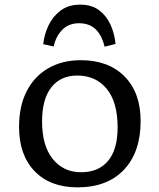

<svg xmlns="http://www.w3.org/2000/svg" viewBox="-20 -792 683 826"><path d="M313 14Q196 14 129 -55.5Q62 -125 62 -246Q62 -335 94.5 -399Q127 -463 187 -498Q247 -533 328 -533Q447 -533 516 -463Q585 -393 585 -271Q585 -138 513.5 -62Q442 14 313 14ZM329 -51Q404 -51 445 -100Q486 -149 486 -244Q486 -353 439 -410Q392 -467 312 -467Q241 -467 201 -416.5Q161 -366 161 -269Q161 -165 207 -108Q253 -51 329 -51ZM325 -772Q375 -772 407 -747.5Q439 -723 456 -684.5Q473 -646 477 -603L430 -591Q418 -641 391 -666.5Q364 -692 320 -692Q275 -692 247.5 -663.5Q220 -635 211 -592L166 -602Q170 -642 188 -681Q206 -720 240 -746Q274 -772 325 -772Z"/></svg>

Font: Literata 7pt
Style: Regular
Weight: 400
Designer: Latin by Veronika Burian and Jose Scaglione. Greek by Irene Vlachou. Cyrillic by Vera Evstafieva.
Foundry: TypeTogether
Version: Version 3.002